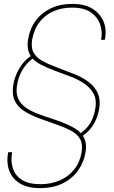

<svg xmlns="http://www.w3.org/2000/svg" viewBox="-20 -732 584 984"><path d="M184 232Q119 232 79.5 206.5Q40 181 26 139Q12 97 22 48H42Q34 95 46.5 132Q59 169 93.5 190.5Q128 212 187 212Q241 212 285.5 193Q330 174 359.5 137.5Q389 101 398 50Q405 8 391.5 -17.5Q378 -43 348 -60Q318 -77 274.5 -92Q231 -107 177 -127Q132 -144 100 -165.5Q68 -187 54 -219.5Q40 -252 49 -303Q56 -341 78.5 -380.5Q101 -420 138 -445Q126 -462 123 -484Q120 -506 124 -530Q132 -583 161.5 -624Q191 -665 239 -688.5Q287 -712 352 -712Q415 -712 455 -686.5Q495 -661 511.5 -619.5Q528 -578 517 -528H498Q506 -565 494.5 -603Q483 -641 448 -667Q413 -693 349 -693Q297 -693 254.5 -674.5Q212 -656 183.5 -620Q155 -584 145 -530Q138 -489 151.5 -463.5Q165 -438 195 -421Q225 -404 268 -388Q311 -372 364 -351Q408 -333 438.5 -308.5Q469 -284 482.5 -251Q496 -218 488 -173Q481 -133 461.5 -98Q442 -63 405 -37Q416 -18 419.5 3Q423 24 418 50Q410 99 381 140.5Q352 182 303 207Q254 232 184 232ZM394 -50Q426 -73 443.5 -102.5Q461 -132 468 -173Q477 -222 458.5 -254Q440 -286 406 -307.5Q372 -329 332.5 -343Q293 -357 260 -370Q216 -387 190 -400.5Q164 -414 147 -432Q113 -405 94 -372Q75 -339 68 -300Q60 -256 73 -227Q86 -198 113.5 -179.5Q141 -161 177 -147.5Q213 -134 251.5 -122Q290 -110 325 -94Q345 -85 363 -74.5Q381 -64 394 -50Z"/></svg>

Font: DM Sans 11pt Thin
Style: Italic
Weight: 250
Italic angle: -10°
Version: Version 4.004;gftools[0.9.30]